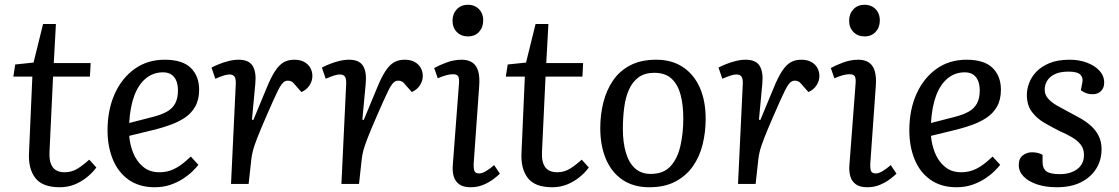

<svg xmlns="http://www.w3.org/2000/svg" viewBox="-20 -773 4704 807"><path d="M44 -502 121 -510 161 -672H215L206 -508H361L358 -451H203L188 -134Q186 -92 201.5 -70.5Q217 -49 252 -49Q282 -49 306.5 -64.5Q331 -80 355 -102L385 -69Q368 -46 344 -27Q320 -8 292 3Q264 14 231 14Q158 14 128 -25.5Q98 -65 102 -133L116 -451H36Z M672 -522Q747 -522 782 -487.5Q817 -453 817 -396Q817 -354 800.5 -325Q784 -296 756.5 -278Q729 -260 697 -248.5Q665 -237 634 -229L523 -202Q526 -165 540 -130Q554 -95 581.5 -72Q609 -49 650 -49Q673 -49 693.5 -55.5Q714 -62 735.5 -76.5Q757 -91 782 -115L814 -80Q805 -69 789.5 -53.5Q774 -38 750.5 -22.5Q727 -7 697 3.5Q667 14 630 14Q566 14 521.5 -17Q477 -48 454.5 -102.5Q432 -157 432 -225Q432 -311 462 -378Q492 -445 546 -483.5Q600 -522 672 -522ZM728 -393Q728 -414 722 -431Q716 -448 702 -458.5Q688 -469 665 -469Q624 -469 593 -443.5Q562 -418 544.5 -371Q527 -324 523 -256L624 -282Q659 -291 682 -304Q705 -317 716.5 -338.5Q728 -360 728 -393Z M971 -420Q972 -441 966 -450.5Q960 -460 944 -460Q934 -460 920 -455.5Q906 -451 885 -442L869 -489Q880 -495 899.5 -503Q919 -511 941 -516.5Q963 -522 983 -522Q1026 -522 1042 -496Q1058 -470 1053 -420L1039 -270L1045 -269L1101 -404Q1119 -448 1136 -474Q1153 -500 1172 -511Q1191 -522 1217 -522Q1242 -522 1259 -512.5Q1276 -503 1284.5 -487.5Q1293 -472 1293 -454Q1293 -433 1281 -414.5Q1269 -396 1247 -386L1224 -412Q1213 -426 1206 -430Q1199 -434 1190 -434Q1183 -434 1177 -431Q1171 -428 1164 -419Q1157 -410 1148.5 -393Q1140 -376 1127 -347Q1095 -275 1077 -232Q1059 -189 1050.5 -164Q1042 -139 1039 -121.5Q1036 -104 1034 -82L1025 0H951Z M1435 -420Q1436 -441 1430 -450.5Q1424 -460 1408 -460Q1398 -460 1384 -455.5Q1370 -451 1349 -442L1333 -489Q1344 -495 1363.5 -503Q1383 -511 1405 -516.5Q1427 -522 1447 -522Q1490 -522 1506 -496Q1522 -470 1517 -420L1503 -270L1509 -269L1565 -404Q1583 -448 1600 -474Q1617 -500 1636 -511Q1655 -522 1681 -522Q1706 -522 1723 -512.5Q1740 -503 1748.5 -487.5Q1757 -472 1757 -454Q1757 -433 1745 -414.5Q1733 -396 1711 -386L1688 -412Q1677 -426 1670 -430Q1663 -434 1654 -434Q1647 -434 1641 -431Q1635 -428 1628 -419Q1621 -410 1612.5 -393Q1604 -376 1591 -347Q1559 -275 1541 -232Q1523 -189 1514.5 -164Q1506 -139 1503 -121.5Q1500 -104 1498 -82L1489 0H1415Z M1909 -420Q1911 -443 1906 -452Q1901 -461 1884 -461Q1871 -461 1856 -457Q1841 -453 1820 -444L1805 -487Q1824 -498 1856 -510Q1888 -522 1921 -522Q1948 -522 1965.5 -510Q1983 -498 1990 -473.5Q1997 -449 1994 -410L1971 -87Q1970 -65 1974 -54.5Q1978 -44 1994 -44Q2006 -44 2021.5 -53Q2037 -62 2057 -79L2081 -43Q2071 -33 2053 -19.5Q2035 -6 2011 4Q1987 14 1958 14Q1927 14 1910 1.5Q1893 -11 1887 -32Q1881 -53 1883 -77ZM1882 -686Q1882 -715 1900 -734Q1918 -753 1947 -753Q1966 -753 1980.5 -744.5Q1995 -736 2003 -721.5Q2011 -707 2011 -687Q2011 -658 1993.5 -639Q1976 -620 1947 -620Q1918 -620 1900 -638.5Q1882 -657 1882 -686Z M2114 -502 2191 -510 2231 -672H2285L2276 -508H2431L2428 -451H2273L2258 -134Q2256 -92 2271.5 -70.5Q2287 -49 2322 -49Q2352 -49 2376.5 -64.5Q2401 -80 2425 -102L2455 -69Q2438 -46 2414 -27Q2390 -8 2362 3Q2334 14 2301 14Q2228 14 2198 -25.5Q2168 -65 2172 -133L2186 -451H2106Z M2709 14Q2643 14 2597 -17Q2551 -48 2527 -104Q2503 -160 2503 -235Q2503 -291 2516 -342.5Q2529 -394 2556.5 -434.5Q2584 -475 2629 -498.5Q2674 -522 2738 -522Q2804 -522 2850.5 -491Q2897 -460 2921.5 -404.5Q2946 -349 2946 -274Q2946 -217 2933 -165Q2920 -113 2891.5 -73Q2863 -33 2818 -9.5Q2773 14 2709 14ZM2715 -42Q2769 -42 2798.5 -74.5Q2828 -107 2840 -160.5Q2852 -214 2852 -275Q2852 -332 2840.5 -375Q2829 -418 2802.5 -442.5Q2776 -467 2730 -467Q2690 -467 2664 -448Q2638 -429 2623.5 -396Q2609 -363 2603.5 -320.5Q2598 -278 2598 -231Q2598 -175 2610.5 -132Q2623 -89 2649 -65.5Q2675 -42 2715 -42Z M3102 -420Q3103 -441 3097 -450.5Q3091 -460 3075 -460Q3065 -460 3051 -455.5Q3037 -451 3016 -442L3000 -489Q3011 -495 3030.5 -503Q3050 -511 3072 -516.5Q3094 -522 3114 -522Q3157 -522 3173 -496Q3189 -470 3184 -420L3170 -270L3176 -269L3232 -404Q3250 -448 3267 -474Q3284 -500 3303 -511Q3322 -522 3348 -522Q3373 -522 3390 -512.5Q3407 -503 3415.5 -487.5Q3424 -472 3424 -454Q3424 -433 3412 -414.5Q3400 -396 3378 -386L3355 -412Q3344 -426 3337 -430Q3330 -434 3321 -434Q3314 -434 3308 -431Q3302 -428 3295 -419Q3288 -410 3279.5 -393Q3271 -376 3258 -347Q3226 -275 3208 -232Q3190 -189 3181.5 -164Q3173 -139 3170 -121.5Q3167 -104 3165 -82L3156 0H3082Z M3576 -420Q3578 -443 3573 -452Q3568 -461 3551 -461Q3538 -461 3523 -457Q3508 -453 3487 -444L3472 -487Q3491 -498 3523 -510Q3555 -522 3588 -522Q3615 -522 3632.5 -510Q3650 -498 3657 -473.5Q3664 -449 3661 -410L3638 -87Q3637 -65 3641 -54.5Q3645 -44 3661 -44Q3673 -44 3688.5 -53Q3704 -62 3724 -79L3748 -43Q3738 -33 3720 -19.5Q3702 -6 3678 4Q3654 14 3625 14Q3594 14 3577 1.5Q3560 -11 3554 -32Q3548 -53 3550 -77ZM3549 -686Q3549 -715 3567 -734Q3585 -753 3614 -753Q3633 -753 3647.5 -744.5Q3662 -736 3670 -721.5Q3678 -707 3678 -687Q3678 -658 3660.5 -639Q3643 -620 3614 -620Q3585 -620 3567 -638.5Q3549 -657 3549 -686Z M4042 -522Q4117 -522 4152 -487.5Q4187 -453 4187 -396Q4187 -354 4170.5 -325Q4154 -296 4126.5 -278Q4099 -260 4067 -248.5Q4035 -237 4004 -229L3893 -202Q3896 -165 3910 -130Q3924 -95 3951.5 -72Q3979 -49 4020 -49Q4043 -49 4063.5 -55.5Q4084 -62 4105.5 -76.5Q4127 -91 4152 -115L4184 -80Q4175 -69 4159.5 -53.5Q4144 -38 4120.5 -22.5Q4097 -7 4067 3.5Q4037 14 4000 14Q3936 14 3891.5 -17Q3847 -48 3824.5 -102.5Q3802 -157 3802 -225Q3802 -311 3832 -378Q3862 -445 3916 -483.5Q3970 -522 4042 -522ZM4098 -393Q4098 -414 4092 -431Q4086 -448 4072 -458.5Q4058 -469 4035 -469Q3994 -469 3963 -443.5Q3932 -418 3914.5 -371Q3897 -324 3893 -256L3994 -282Q4029 -291 4052 -304Q4075 -317 4086.5 -338.5Q4098 -360 4098 -393Z M4434 -41Q4479 -41 4507.5 -62Q4536 -83 4536 -122Q4536 -148 4522 -165.5Q4508 -183 4485 -196.5Q4462 -210 4434 -222Q4402 -238 4370 -256.5Q4338 -275 4317 -303Q4296 -331 4296 -375Q4296 -397 4305 -422.5Q4314 -448 4335 -470.5Q4356 -493 4390.5 -507.5Q4425 -522 4476 -522Q4516 -522 4549 -509.5Q4582 -497 4601.5 -475.5Q4621 -454 4621 -426Q4621 -403 4607.5 -390Q4594 -377 4573 -377Q4556 -377 4543 -382.5Q4530 -388 4523 -394L4529 -425Q4534 -446 4521 -459Q4508 -472 4472 -472Q4435 -472 4413 -461Q4391 -450 4381 -433Q4371 -416 4371 -396Q4371 -375 4385 -359Q4399 -343 4421.5 -330Q4444 -317 4469 -304Q4494 -291 4519 -277Q4544 -263 4564.5 -245Q4585 -227 4597.5 -202.5Q4610 -178 4610 -146Q4610 -100 4587.5 -64Q4565 -28 4523.5 -7Q4482 14 4422 14Q4375 14 4339 2Q4303 -10 4282.5 -31Q4262 -52 4262 -79Q4262 -107 4279 -120Q4296 -133 4318 -133Q4330 -133 4342.5 -130Q4355 -127 4362 -122V-93Q4362 -65 4378 -53Q4394 -41 4434 -41Z"/></svg>

Font: Literata 18pt
Style: Italic
Weight: 400
Italic angle: -2°
Designer: Latin by Veronika Burian and Jose Scaglione. Greek by Irene Vlachou. Cyrillic by Vera Evstafieva
Foundry: TypeTogether
Version: Version 3.103;gftools[0.9.29]